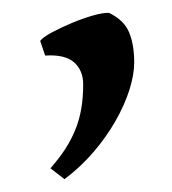

<svg xmlns="http://www.w3.org/2000/svg" viewBox="-20 -132 269 301"><path d="M190.4 -34.2Q190.4 -15.1 182.9 8.8Q175.3 32.7 161.1 57.6Q147 82.5 126.7 106.2Q106.4 129.9 81.1 148.9L59.1 131.8Q72.8 116.2 82.3 101.6Q91.8 86.9 98.1 71.3Q104.5 55.7 107.4 38.3Q110.4 21 110.4 0Q110.4 -21.5 96.2 -34.2Q82 -46.9 50.8 -44.9L43 -67.9Q47.4 -73.7 61.5 -81.3Q75.7 -88.9 92.5 -95.9Q109.4 -103 125.7 -107.7Q142.1 -112.3 150.9 -111.8Q174.3 -100.6 182.4 -81.3Q190.4 -62 190.4 -34.2Z"/></svg>

Font: Gentium Plus Afr
Style: Regular
Weight: 400
Designer: J. Victor Gaultney, Annie Olsen, Iska Routamaa, Becca Hirsbrunner
Foundry: SIL International
Version: Version 5.000